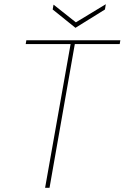

<svg xmlns="http://www.w3.org/2000/svg" viewBox="-20 -891 591 911"><path d="M194 0 315 -682H102L105 -700H551L548 -682H335L215 0ZM482 -871 478 -846 338 -759 230 -846 234 -869 340 -785Z"/></svg>

Font: DM Sans 10pt Thin
Style: Italic
Weight: 250
Italic angle: -10°
Version: Version 4.004;gftools[0.9.30]